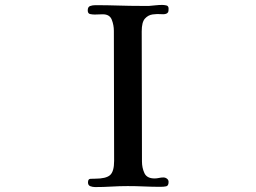

<svg xmlns="http://www.w3.org/2000/svg" viewBox="-20 -757 1040 779"><path d="M664 -19Q664 -3 654 -1Q644 1 631 1Q598 1 564.5 -0.5Q531 -2 498 -2Q465 -2 432 0Q399 2 366 2Q356 2 346.5 -1.5Q337 -5 337 -17Q337 -31 347 -31.5Q357 -32 366 -32Q410 -32 426.5 -46.5Q443 -61 443 -104Q443 -236 442.5 -368Q442 -500 442 -632Q442 -655 433.5 -677Q425 -699 397 -699Q389 -699 380.5 -698.5Q372 -698 364 -698Q355 -698 345.5 -700Q336 -702 336 -715Q336 -729 345.5 -732.5Q355 -736 367 -736Q414 -736 460.5 -734.5Q507 -733 553 -733Q561 -733 569 -733Q577 -733 585 -733Q598 -734 611.5 -735.5Q625 -737 638 -737Q646 -737 655 -735Q664 -733 664 -722Q664 -718 663.5 -712.5Q663 -707 659 -704Q652 -698 635 -699.5Q618 -701 599.5 -698.5Q581 -696 568 -681.5Q555 -667 555 -630Q555 -498 555.5 -366Q556 -234 556 -102Q556 -76 566 -54.5Q576 -33 607 -33Q616 -33 625 -35Q634 -37 643 -37Q651 -37 657.5 -32Q664 -27 664 -19Z"/></svg>

Font: Kaisei Decol Medium
Style: Regular
Weight: 500
Designer: Font-Kai, 金井和夫
Foundry: KAZUO KANAI
Version: Version 5.003